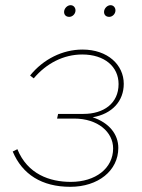

<svg xmlns="http://www.w3.org/2000/svg" viewBox="-20 -714 549 740"><path d="M251 6C358 6 436 -56 436 -144C436 -196 401 -241 337 -262C413 -275 457 -325 457 -391C457 -464 395 -523 298 -523C221 -523 147 -486 96 -423L110 -412C159 -470 225 -504 297 -504C383 -504 437 -457 437 -390C437 -315 379 -275 302 -275H204L200 -257H266C357 -257 416 -205 416 -142C416 -65 348 -13 253 -13C171 -13 86 -43 47 -139L29 -130C66 -42 141 6 251 6ZM247 -649C259 -649 271 -660 271 -674C271 -684 264 -694 252 -694C239 -694 227 -681 227 -668C227 -657 234 -649 247 -649ZM401 -649C413 -649 425 -660 425 -674C425 -684 418 -694 406 -694C393 -694 381 -681 381 -668C381 -657 388 -649 401 -649Z"/></svg>

Font: Fixel Display Thin
Style: Italic
Weight: 100
Italic angle: -10°
Designer: AlfaBravo + MacPaw
Foundry: Kyrylo Tkachov, Marchela Mozhyna, Serhii Makarenko, Maria Weinstein, Zakhar Kryvoshyya
Version: Version 1.210;Glyphs 3.2 (3217)